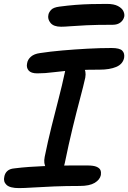

<svg xmlns="http://www.w3.org/2000/svg" viewBox="-31 -953 657 984"><path d="M160 -577Q128 -577 115.5 -592Q103 -607 108 -629Q111 -648 127.5 -662.5Q144 -677 174 -681Q226 -689 289.5 -694.5Q353 -700 418 -703.5Q483 -707 541 -707Q582 -707 595.5 -693.5Q609 -680 605 -656Q598 -624 564.5 -610Q531 -596 480 -596Q420 -596 376 -594Q332 -592 300.5 -589Q269 -586 245 -583Q221 -580 201 -578.5Q181 -577 160 -577ZM252 -72Q220 -72 205.5 -93Q191 -114 198 -149Q214 -228 233 -304Q252 -380 270 -449.5Q288 -519 300 -576Q305 -604 317 -618.5Q329 -633 353 -633Q381 -633 396.5 -610.5Q412 -588 406 -555Q397 -514 379.5 -448.5Q362 -383 341.5 -299Q321 -215 301 -117Q292 -72 252 -72ZM66 11Q20 11 2.5 -5.5Q-15 -22 -9 -47Q-6 -65 6.5 -76.5Q19 -88 42 -90Q82 -95 118.5 -97.5Q155 -100 190 -101.5Q225 -103 260.5 -104Q296 -105 334.5 -105Q373 -105 417 -105Q449 -105 464.5 -98Q480 -91 484 -80.5Q488 -70 486 -56Q481 -32 454.5 -16Q428 0 378 0Q307 0 246 2.5Q185 5 138.5 8Q92 11 66 11ZM282 -816Q244 -816 228 -835.5Q212 -855 217 -877Q219 -889 230.5 -902Q242 -915 273 -919Q318 -925 357 -928Q396 -931 435 -932Q474 -933 516 -933Q553 -933 573.5 -922Q594 -911 601 -896.5Q608 -882 606 -869Q602 -850 586.5 -838Q571 -826 547 -826Q464 -826 412 -823.5Q360 -821 330 -818.5Q300 -816 282 -816Z"/></svg>

Font: Shantell Sans Medium
Style: Italic
Weight: 500
Italic angle: -11°
Designer: Stephen Nixon, Anya Danilova, Shantell Martin
Foundry: Arrow Type
Version: Version 1.011;[c5ecc13dd]